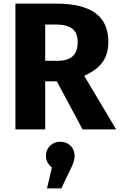

<svg xmlns="http://www.w3.org/2000/svg" viewBox="-20 -713 660 1058"><path d="M293 -265H229V0H65V-693H292Q434 -693 505.5 -641Q577 -589 577 -482Q577 -415 545 -370.5Q513 -326 444 -295L620 0H435ZM229 -378H298Q353 -378 380.5 -403Q408 -428 408 -482Q408 -532 378.5 -555Q349 -578 288 -578H229ZM391 145Q391 164 385 181.5Q379 199 364 229L318 325H239L266 210Q233 184 233 145Q233 113 255.5 90.5Q278 68 312 68Q346 68 368.5 90Q391 112 391 145Z"/></svg>

Font: Statis Sans
Style: Bold
Weight: 700
Designer: bBox Type GmbH
Foundry: bBox Type GmbH
Version: Version 1.000